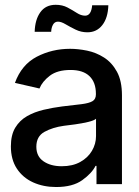

<svg xmlns="http://www.w3.org/2000/svg" viewBox="-20 -752 569 784"><path d="M209 11.7Q157.2 11.7 115.2 -7.3Q73.2 -26.4 48.8 -63.5Q24.4 -100.6 24.4 -154.3Q24.4 -200.7 42.2 -230.5Q60.1 -260.3 90.3 -277.6Q120.6 -294.9 158 -303.7Q195.3 -312.5 233.9 -317.4Q282.7 -322.8 313.2 -326.7Q343.8 -330.6 357.7 -338.9Q371.6 -347.2 371.6 -366.7V-369.1Q371.6 -415.5 345.5 -440.9Q319.3 -466.3 268.1 -466.3Q214.4 -466.3 183.6 -442.9Q152.8 -419.4 141.1 -390.6L41 -413.6Q67.9 -487.8 130.1 -520.3Q192.4 -552.7 266.1 -552.7Q298.8 -552.7 335.7 -545.2Q372.6 -537.6 404.8 -517.1Q437 -496.6 457.5 -459.2Q478 -421.9 478 -362.3V0H374V-74.7H370.1Q355 -44.4 315.9 -16.4Q276.9 11.7 209 11.7ZM231.9 -73.2Q276.4 -73.2 307.6 -90.6Q338.9 -107.9 355.5 -136.2Q372.1 -164.6 372.1 -196.3V-267.1Q364.3 -259.8 339.4 -253.9Q314.5 -248 286.1 -244.1Q257.8 -240.2 240.7 -238.3Q194.8 -231.9 161.6 -213.6Q128.4 -195.3 128.4 -152.8Q128.4 -113.3 157.7 -93.3Q187 -73.2 231.9 -73.2ZM336.9 -620.1Q311 -620.1 288.6 -631.1Q266.1 -642.1 248 -652.8Q230 -663.6 216.8 -663.6Q203.1 -663.6 196.3 -651.1Q189.5 -638.7 189 -622.1H121.6Q123 -671.9 144.8 -702.1Q166.5 -732.4 207.5 -732.4Q234.9 -732.4 255.6 -721.4Q276.4 -710.4 293.7 -699.2Q311 -688 327.6 -688Q352.5 -688 356.4 -730.5H422.4Q420.9 -679.2 397.9 -649.7Q375 -620.1 336.9 -620.1Z"/></svg>

Font: Inter Tight Medium
Style: Regular
Weight: 500
Designer: Rasmus Andersson
Foundry: rsms
Version: Version 3.004; ttfautohint (v1.8.4.7-5d5b)